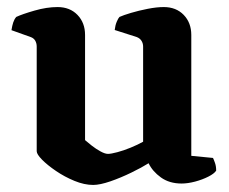

<svg xmlns="http://www.w3.org/2000/svg" viewBox="-20 -520 650 544"><path d="M244 4Q219 4 191 -7.5Q163 -19 138.8 -35.5Q114.5 -52 99.2 -67.5Q84 -83 84 -91.5V-388Q84 -397.5 79.8 -404.8Q75.5 -412 67 -415L12.5 -434.5Q14.5 -447.5 17.5 -456.5Q20.5 -465.5 26 -472Q43 -480 77.8 -490Q112.5 -500 143 -500Q178 -500 199.5 -477.8Q221 -455.5 221 -421V-123Q228.5 -116.5 240.2 -107.2Q252 -98 264.8 -91Q277.5 -84 286 -84Q294.5 -84 312.5 -88.8Q330.5 -93.5 350.5 -101.8Q370.5 -110 385.5 -118.5V-388Q385.5 -397 381 -404.2Q376.5 -411.5 367.5 -415L305 -435Q306.5 -448.5 310.8 -458.5Q315 -468.5 318.5 -472Q329.5 -477 351.2 -483.5Q373 -490 398.5 -495Q424 -500 444 -500Q479 -500 500.5 -477.8Q522 -455.5 522 -421V-78.5L583.5 -72.5Q586 -67.5 589.2 -58.2Q592.5 -49 592.5 -36.5Q587 -28 570.2 -19.5Q553.5 -11 532.8 -5.5Q512 0 494.5 0Q460 0 436 -17.2Q412 -34.5 401 -57.5Q382 -45.5 352.2 -31Q322.5 -16.5 292.8 -6.2Q263 4 244 4Z"/></svg>

Font: Texturina Medium
Style: Regular
Weight: 500
Designer: Guillermo Torres Carreño
Foundry: Omnibus-Type
Version: Version 1.003